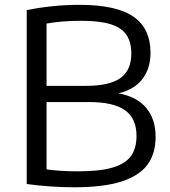

<svg xmlns="http://www.w3.org/2000/svg" viewBox="-20 -768 702 794"><path d="M623.5 -202.5Q623.5 -133 589.8 -87Q556 -41 481.8 -17.2Q407.5 6.5 286.5 6.5Q190.5 6.5 90.5 -7V-726Q197.5 -748 308.5 -748Q461.5 -748 532 -699Q602.5 -650 602.5 -549.5Q602.5 -486 569.5 -442Q536.5 -398 470 -382Q546.5 -368 585 -321.5Q623.5 -275 623.5 -202.5ZM172.5 -670.5V-413H336.5Q433 -413 478 -445.2Q523 -477.5 523 -546.5Q523 -595 502.2 -624.8Q481.5 -654.5 436.2 -668.2Q391 -682 316.5 -682Q234 -682 172.5 -670.5ZM544.5 -206Q544.5 -278.5 496.8 -312.2Q449 -346 347.5 -346H172.5V-67.5Q228.5 -59.5 303.5 -59.5Q394.5 -59.5 447.2 -75.5Q500 -91.5 522.2 -123.5Q544.5 -155.5 544.5 -206Z"/></svg>

Font: Encode Sans Semi Expanded
Style: Regular
Weight: 400
Width: 6
Designer: Multiple Designers
Foundry: Impallari Type
Version: Version 2.000